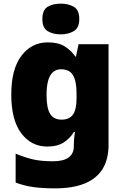

<svg xmlns="http://www.w3.org/2000/svg" viewBox="-20 -796 683 1056"><path d="M243 -563Q301 -563 336.5 -540.5Q372 -518 394 -485H398L412 -553H577V1Q577 79 545 132Q513 185 447.5 212.5Q382 240 282 240Q215 240 164 233Q113 226 66 208V49Q116 70 161 80.5Q206 91 271 91Q329 91 357.5 70Q386 49 386 9V-1Q386 -14 387.5 -32Q389 -50 392 -70H386Q367 -37 332 -13.5Q297 10 240 10Q152 10 97 -63Q42 -136 42 -276Q42 -416 98 -489.5Q154 -563 243 -563ZM315 -415Q289 -415 271 -399Q253 -383 244.5 -351.5Q236 -320 236 -273Q236 -201 256 -169.5Q276 -138 318 -138Q341 -138 357 -145.5Q373 -153 382.5 -167.5Q392 -182 396.5 -204Q401 -226 401 -256V-279Q401 -322 393.5 -352.5Q386 -383 367.5 -399Q349 -415 315 -415ZM314 -776Q355 -776 385.5 -759Q416 -742 416 -691Q416 -642 385.5 -624.5Q355 -607 314 -607Q272 -607 242.5 -624.5Q213 -642 213 -691Q213 -742 242.5 -759Q272 -776 314 -776Z"/></svg>

Font: Noto Sans Devanagari Black
Style: Regular
Weight: 900
Version: Version 2.003